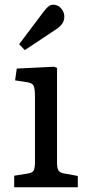

<svg xmlns="http://www.w3.org/2000/svg" viewBox="-20 -792 373 812"><path d="M40 0V-48.8L97.2 -58.1Q117.2 -61 122.6 -71Q127.9 -81.1 127.9 -108.9V-381.8Q127.9 -418.9 121.6 -430.4Q115.2 -441.9 91.8 -444.8L43.9 -452.1L50.8 -502L209 -509.8L221.2 -504.9V-105Q221.2 -80.1 227.5 -70.6Q233.9 -61 252.9 -58.1L309.1 -47.9V0ZM85 -580.1 61 -605 165 -743.2Q176.3 -758.3 185.3 -765.1Q194.3 -772 204.1 -772Q219.2 -772 229.7 -764.4Q240.2 -756.8 246.1 -745.4Q252 -733.9 252 -721.2Q252 -705.1 243.2 -692.1Q234.4 -679.2 217.3 -668Z"/></svg>

Font: Literata
Style: Regular
Weight: 400
Designer: Latin by Veronika Burian and Jose Scaglione. Greek by Irene Vlachou. Cyrillic by Vera Evstafieva.
Foundry: TypeTogether
Version: Version 3.002